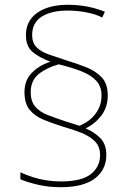

<svg xmlns="http://www.w3.org/2000/svg" viewBox="-20 -779 558 800"><path d="M82 -395Q82 -444 112 -475Q142 -506 190 -522Q146 -538 117 -561.5Q88 -585 88 -633Q88 -692 135 -725.5Q182 -759 263 -759Q308 -759 347 -751Q386 -743 417 -730L406 -706Q379 -720 340 -727.5Q301 -735 263 -735Q193 -735 153.5 -709.5Q114 -684 114 -633Q114 -599 134 -580.5Q154 -562 186.5 -551Q219 -540 258 -527Q301 -514 340 -498.5Q379 -483 404 -456.5Q429 -430 429 -381Q429 -333 403 -298.5Q377 -264 337 -244Q374 -228 398.5 -203Q423 -178 423 -133Q423 -72 375.5 -35.5Q328 1 233 1Q181 1 137 -9.5Q93 -20 65 -32V-61Q91 -49 118 -40.5Q145 -32 174 -27.5Q203 -23 233 -23Q320 -23 358.5 -53.5Q397 -84 397 -133Q397 -168 376 -189.5Q355 -211 320.5 -225Q286 -239 243 -251Q199 -265 162 -280Q125 -295 103.5 -321.5Q82 -348 82 -395ZM108 -395Q108 -356 127.5 -334Q147 -312 179.5 -299.5Q212 -287 251 -274L311 -255Q353 -272 378 -305Q403 -338 403 -381Q403 -418 382 -441.5Q361 -465 321.5 -481Q282 -497 225 -511Q176 -498 142 -471Q108 -444 108 -395Z"/></svg>

Font: Noto Sans Hebrew Thin
Style: Regular
Weight: 250
Designer: Monotype Design Team
Foundry: Monotype Imaging Inc.
Version: Version 2.003